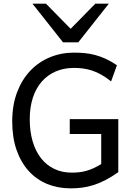

<svg xmlns="http://www.w3.org/2000/svg" viewBox="-20 -1011 733 1043"><path d="M622.6 -75.7Q585 -49.3 551.8 -32.2Q518.6 -15.1 487.3 -5.4Q456.1 4.4 425.8 8.3Q395.5 12.2 363.8 12.2Q294.4 12.2 236.3 -11.7Q178.2 -35.6 136 -82Q93.8 -128.4 70.1 -196Q46.4 -263.7 46.4 -351.6Q46.4 -439.5 72.5 -508.8Q98.6 -578.1 144 -626.2Q189.5 -674.3 250.7 -699.7Q312 -725.1 382.3 -725.1Q412.1 -725.1 440.2 -722.4Q468.3 -719.7 496.3 -712.4Q524.4 -705.1 553.7 -691.7Q583 -678.2 615.2 -656.7L583.5 -568.8Q556.2 -590.8 530.5 -605.2Q504.9 -619.6 480 -627.7Q455.1 -635.7 430.9 -638.9Q406.7 -642.1 382.3 -642.1Q326.7 -642.1 282 -622.6Q237.3 -603 206.1 -566.9Q174.8 -530.8 158.2 -479.2Q141.6 -427.7 141.6 -363.8Q141.6 -296.4 157.5 -242.7Q173.3 -189 203.1 -151.1Q232.9 -113.3 275.1 -93.3Q317.4 -73.2 369.6 -73.2Q391.6 -73.2 410.9 -75.4Q430.2 -77.6 449.2 -83Q468.3 -88.4 487.8 -97.2Q507.3 -106 529.8 -119.6V-283.2H358.9V-363.8H622.6ZM229.5 -991.2 363.8 -854.5 498 -991.2H571.3L405.3 -781.2H322.3L156.2 -991.2Z"/></svg>

Font: Andika DR AuSIL
Style: Regular
Weight: 400
Designer: Annie Olsen & Victor Gaultney
Foundry: SIL International
Version: Version 0.003